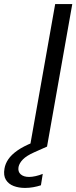

<svg xmlns="http://www.w3.org/2000/svg" viewBox="-116 -720 375 943"><path d="M31 0 155 -700H239L115 0ZM7 203Q-24 203 -49 193.5Q-74 184 -87 163Q-100 142 -94 108Q-90 84 -75 62Q-60 40 -31 19.5Q-2 -1 45 -20L102 -43L115 0L52 28Q14 45 -3.5 63Q-21 81 -25 100Q-29 123 -14.5 136Q0 149 27 149Q41 149 59 145Q77 141 94 134L85 190Q67 196 47 199.5Q27 203 7 203Z"/></svg>

Font: DM Sans 9pt
Style: Italic
Weight: 400
Italic angle: -10°
Designer: Colophon Foundry, Jonny Pinhorn
Foundry: Colophon Foundry
Version: Version 4.004